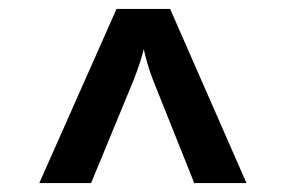

<svg xmlns="http://www.w3.org/2000/svg" viewBox="-20 -750 640 430"><path d="M68 -340H184L279 -570C290 -598 299 -626 302 -640C305 -626 312 -598 323 -570L415 -340H532L361 -730H241Z"/></svg>

Font: JetBrains Mono
Style: Bold
Weight: 558
Monospace: yes
Designer: Philipp Nurullin, Konstantin Bulenkov
Foundry: JetBrains
Version: Version 2.305